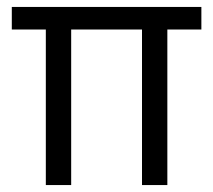

<svg xmlns="http://www.w3.org/2000/svg" viewBox="-20 -533 614 553"><path d="M112 0V-448H14V-513H560V-448H462V0H389V-448H185V0Z"/></svg>

Font: Bricolage Grotesque 96pt Light
Style: Regular
Weight: 300
Designer: Mathieu Triay
Foundry: Atelier Triay
Version: Version 1.001; ttfautohint (v1.8.4.7-5d5b);gftools[0.9.33.de